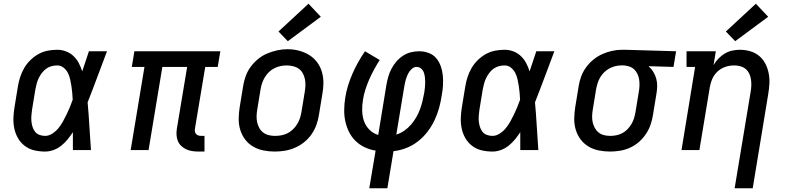

<svg xmlns="http://www.w3.org/2000/svg" viewBox="-20 -805 4240 1030"><path d="M222 8Q192 8 164 1.5Q136 -5 113.5 -22Q91 -39 77 -63Q63 -87 57 -114.5Q51 -142 52 -172Q53 -202 58 -231L76 -341Q80 -366 88 -391Q96 -416 109.5 -439.5Q123 -463 143 -482.5Q163 -502 186.5 -515Q210 -528 235.5 -533Q261 -538 287 -538Q312 -538 335 -529Q358 -520 375 -503.5Q392 -487 403 -466Q414 -445 421 -422Q430 -449 439 -476Q448 -503 457 -530H554Q528 -462 502.5 -393Q477 -324 450 -256Q456 -192 459.5 -128Q463 -64 468 0H371Q371 -24 371 -48Q371 -72 371 -96Q358 -76 342.5 -57Q327 -38 308 -23Q289 -8 266.5 0Q244 8 222 8ZM222 -76Q242 -76 261 -88.5Q280 -101 293.5 -117.5Q307 -134 317.5 -153Q328 -172 337.5 -191.5Q347 -211 355 -230.5Q363 -250 370 -270Q369 -289 367.5 -307.5Q366 -326 363 -344.5Q360 -363 356 -381Q352 -399 343.5 -415Q335 -431 320.5 -442.5Q306 -454 287 -454Q272 -454 256.5 -450Q241 -446 228 -436.5Q215 -427 205 -414Q195 -401 188 -386.5Q181 -372 177 -357Q173 -342 170 -327L152 -217Q150 -202 148.5 -186Q147 -170 148.5 -154.5Q150 -139 154.5 -124.5Q159 -110 168 -98.5Q177 -87 191.5 -81.5Q206 -76 222 -76Z M1045 8Q1028 8 1011 5.5Q994 3 979 -4Q964 -11 952 -22.5Q940 -34 934 -49Q928 -64 927 -81Q926 -98 929 -116L984 -446H851L777 0H681L755 -446H687L701 -530H1162L1148 -446H1081L1026 -116Q1024 -108 1025.5 -100Q1027 -92 1031.5 -86.5Q1036 -81 1043.5 -78.5Q1051 -76 1059 -76H1077V8Z M1454 8Q1423 8 1393 2Q1363 -4 1337.5 -19Q1312 -34 1294.5 -57.5Q1277 -81 1268.5 -109.5Q1260 -138 1260.5 -169Q1261 -200 1266 -231L1284 -341Q1288 -368 1297.5 -395Q1307 -422 1324 -445.5Q1341 -469 1364 -488Q1387 -507 1413.5 -518Q1440 -529 1467 -535Q1494 -541 1522 -541Q1553 -541 1582.5 -533.5Q1612 -526 1637 -511Q1662 -496 1680 -472.5Q1698 -449 1706.5 -420.5Q1715 -392 1715 -361Q1715 -330 1709 -299L1691 -189Q1687 -162 1677.5 -135.5Q1668 -109 1651.5 -85Q1635 -61 1612 -42.5Q1589 -24 1562.5 -12.5Q1536 -1 1508.5 3.5Q1481 8 1454 8ZM1455 -76Q1472 -76 1489 -79Q1506 -82 1522 -90Q1538 -98 1551 -110.5Q1564 -123 1573.5 -138Q1583 -153 1588.5 -169.5Q1594 -186 1597 -203L1615 -313Q1618 -330 1618.5 -347.5Q1619 -365 1615.5 -381.5Q1612 -398 1604 -412.5Q1596 -427 1582.5 -436.5Q1569 -446 1552 -450Q1535 -454 1518 -454Q1501 -454 1484.5 -450.5Q1468 -447 1452 -439Q1436 -431 1423 -418.5Q1410 -406 1401 -391Q1392 -376 1386.5 -360Q1381 -344 1378 -327L1360 -217Q1357 -200 1356.5 -182.5Q1356 -165 1359.5 -149Q1363 -133 1371 -118.5Q1379 -104 1392 -94Q1405 -84 1421.5 -80Q1438 -76 1455 -76Q1455 -76 1455 -76Q1455 -76 1455 -76ZM1524 -584 1474 -636 1635 -785 1701 -715Z M1961 205 1995 3Q1964 -2 1936.5 -15Q1909 -28 1887.5 -49Q1866 -70 1852.5 -97Q1839 -124 1832.5 -154Q1826 -184 1826.5 -216.5Q1827 -249 1832 -280Q1837 -313 1847 -345.5Q1857 -378 1870.5 -409Q1884 -440 1901 -470.5Q1918 -501 1938 -530L2017 -483Q2001 -458 1986.5 -431.5Q1972 -405 1960.5 -378.5Q1949 -352 1940 -324Q1931 -296 1927 -268Q1922 -240 1923 -210Q1924 -180 1933 -154.5Q1942 -129 1962 -109Q1982 -89 2009 -81L2053 -350Q2057 -372 2063 -393.5Q2069 -415 2080 -436Q2091 -457 2106.5 -475Q2122 -493 2142 -506Q2162 -519 2184 -524.5Q2206 -530 2229 -530Q2255 -530 2279.5 -521Q2304 -512 2320 -493Q2336 -474 2344.5 -450Q2353 -426 2355.5 -400.5Q2358 -375 2356.5 -348Q2355 -321 2350 -295Q2345 -261 2336 -227.5Q2327 -194 2311.5 -161Q2296 -128 2273.5 -98.5Q2251 -69 2222 -46.5Q2193 -24 2159.5 -11Q2126 2 2091 6L2058 205ZM2106 -83Q2129 -90 2149 -104Q2169 -118 2185 -136.5Q2201 -155 2213 -176Q2225 -197 2233 -218.5Q2241 -240 2246.5 -263Q2252 -286 2256 -308Q2258 -322 2259.5 -336Q2261 -350 2261 -363.5Q2261 -377 2259.5 -390.5Q2258 -404 2253.5 -416.5Q2249 -429 2238.5 -437.5Q2228 -446 2215 -446Q2203 -446 2193.5 -439Q2184 -432 2177 -422Q2170 -412 2165.5 -401.5Q2161 -391 2157.5 -380Q2154 -369 2152 -358Q2150 -347 2148 -336Z M2622 8Q2592 8 2564 1.5Q2536 -5 2513.5 -22Q2491 -39 2477 -63Q2463 -87 2457 -114.5Q2451 -142 2452 -172Q2453 -202 2458 -231L2476 -341Q2480 -366 2488 -391Q2496 -416 2509.5 -439.5Q2523 -463 2543 -482.5Q2563 -502 2586.5 -515Q2610 -528 2635.5 -533Q2661 -538 2687 -538Q2712 -538 2735 -529Q2758 -520 2775 -503.5Q2792 -487 2803 -466Q2814 -445 2821 -422Q2830 -449 2839 -476Q2848 -503 2857 -530H2954Q2928 -462 2902.5 -393Q2877 -324 2850 -256Q2856 -192 2859.5 -128Q2863 -64 2868 0H2771Q2771 -24 2771 -48Q2771 -72 2771 -96Q2758 -76 2742.5 -57Q2727 -38 2708 -23Q2689 -8 2666.5 0Q2644 8 2622 8ZM2622 -76Q2642 -76 2661 -88.5Q2680 -101 2693.5 -117.5Q2707 -134 2717.5 -153Q2728 -172 2737.5 -191.5Q2747 -211 2755 -230.5Q2763 -250 2770 -270Q2769 -289 2767.5 -307.5Q2766 -326 2763 -344.5Q2760 -363 2756 -381Q2752 -399 2743.5 -415Q2735 -431 2720.5 -442.5Q2706 -454 2687 -454Q2672 -454 2656.5 -450Q2641 -446 2628 -436.5Q2615 -427 2605 -414Q2595 -401 2588 -386.5Q2581 -372 2577 -357Q2573 -342 2570 -327L2552 -217Q2550 -202 2548.5 -186Q2547 -170 2548.5 -154.5Q2550 -139 2554.5 -124.5Q2559 -110 2568 -98.5Q2577 -87 2591.5 -81.5Q2606 -76 2622 -76Z M3253 8Q3222 8 3192 2Q3162 -4 3137 -19Q3112 -34 3094.5 -57.5Q3077 -81 3068.5 -109.5Q3060 -138 3060.5 -169Q3061 -200 3066 -231L3084 -341Q3088 -368 3097.5 -394Q3107 -420 3123.5 -443Q3140 -466 3162.5 -484.5Q3185 -503 3210.5 -514.5Q3236 -526 3263 -532Q3290 -538 3317 -538Q3321 -538 3325 -538Q3329 -538 3333 -538L3607 -530L3593 -446L3459 -450Q3474 -437 3484.5 -420Q3495 -403 3500.5 -383Q3506 -363 3505.5 -341.5Q3505 -320 3501 -299L3483 -189Q3479 -162 3470 -136Q3461 -110 3445 -86Q3429 -62 3407 -43Q3385 -24 3359.5 -12.5Q3334 -1 3306.5 3.5Q3279 8 3253 8ZM3254 -76Q3271 -76 3287.5 -79.5Q3304 -83 3319 -91Q3334 -99 3346.5 -112Q3359 -125 3367.5 -139.5Q3376 -154 3381 -170Q3386 -186 3389 -203L3407 -313Q3410 -329 3410.5 -345.5Q3411 -362 3409 -377Q3407 -392 3400.5 -406.5Q3394 -421 3383.5 -431.5Q3373 -442 3358 -447.5Q3343 -453 3327 -454H3319Q3317 -454 3315 -454Q3313 -454 3311 -454Q3295 -454 3278.5 -449.5Q3262 -445 3247.5 -437Q3233 -429 3220.5 -416.5Q3208 -404 3199.5 -389.5Q3191 -375 3186 -359Q3181 -343 3178 -327L3160 -217Q3157 -200 3156.5 -182.5Q3156 -165 3159.5 -149Q3163 -133 3171 -118.5Q3179 -104 3191.5 -94Q3204 -84 3220.5 -80Q3237 -76 3254 -76Z M3921 205 4007 -313Q4010 -330 4010.5 -347Q4011 -364 4008.5 -380Q4006 -396 3999 -410.5Q3992 -425 3980 -435Q3968 -445 3952 -449.5Q3936 -454 3919 -454Q3903 -454 3888 -451Q3873 -448 3858 -441Q3843 -434 3830.5 -422.5Q3818 -411 3809.5 -397.5Q3801 -384 3796 -368.5Q3791 -353 3788 -338L3732 0H3636L3709 -446H3663V-530H3820L3808 -456Q3819 -475 3834.5 -491Q3850 -507 3868.5 -518Q3887 -529 3908 -533.5Q3929 -538 3949 -538Q3978 -538 4005 -530Q4032 -522 4052.5 -505Q4073 -488 4085.5 -464Q4098 -440 4103.5 -412.5Q4109 -385 4107.5 -356.5Q4106 -328 4101 -299L4018 205ZM3924 -584 3874 -636 4035 -785 4101 -715Z"/></svg>

Font: Iosevka Curly Slab MdExObl
Style: Regular
Weight: 500
Width: 7
Italic angle: -9°
Monospace: yes
Designer: Belleve Invis
Foundry: Belleve Invis
Version: Version 11.1.0; ttfautohint (v1.8.3)